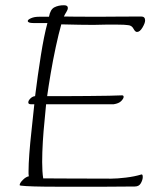

<svg xmlns="http://www.w3.org/2000/svg" viewBox="-20 -712 617 733"><path d="M356 1H227Q186 1 146 0.5Q106 0 80.5 -1.5Q55 -3 55 -5Q55 -13 67 -25Q79 -37 90 -39Q89 -43 89 -48Q89 -53 89 -59Q89 -85 92 -125.5Q95 -166 100.5 -215Q106 -264 111 -314H98Q88 -314 88 -321Q88 -328 96 -336Q104 -344 114 -345Q124 -425 136 -500.5Q148 -576 161 -624H108Q86 -624 86 -632Q86 -637 98.5 -642.5Q111 -648 128 -648H167Q172 -676 187.5 -684Q203 -692 224 -692Q239 -692 239 -682Q239 -675 233.5 -666.5Q228 -658 224 -649Q234 -649 259.5 -648.5Q285 -648 348 -648Q379 -648 421.5 -648.5Q464 -649 519 -649Q534 -649 534 -634Q534 -624 524 -607Q514 -590 503 -590Q496 -590 489.5 -602.5Q483 -615 469 -616Q456 -618 428.5 -618Q401 -618 384 -618Q371 -618 359.5 -617.5Q348 -617 337 -617Q311 -617 284.5 -617.5Q258 -618 214 -619Q204 -584 193 -533Q182 -482 173.5 -431.5Q165 -381 160 -345Q190 -345 232 -345Q274 -345 317.5 -345.5Q361 -346 396 -346.5Q431 -347 446 -348Q452 -348 452 -342Q452 -336 443 -326.5Q434 -317 414 -314H156Q154 -288 150 -250Q146 -212 143.5 -171Q141 -130 141 -93Q141 -75 142 -59Q143 -43 145 -31Q181 -31 243 -30.5Q305 -30 405 -30Q427 -30 460.5 -34Q494 -38 520 -46H521Q525 -46 525 -36Q525 -26 518 -13Q511 0 495 0Q462 0 427 0.5Q392 1 356 1Z"/></svg>

Font: Bilbo
Style: Regular
Weight: 400
Designer: Robert E. Leuschke
Foundry: Robert E. Leuschke
Version: Version 1.100